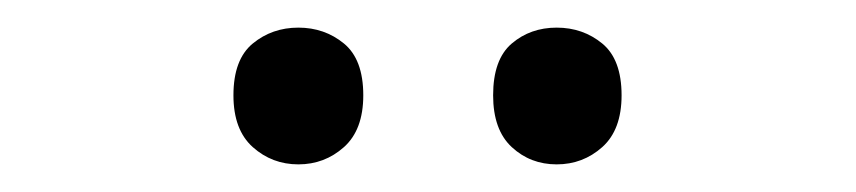

<svg xmlns="http://www.w3.org/2000/svg" viewBox="-20 -750 620 139"><path d="M149 -681Q149 -707 163 -718.5Q177 -730 196 -730Q215 -730 229 -718.5Q243 -707 243 -681Q243 -656 229 -643.5Q215 -631 196 -631Q177 -631 163 -643.5Q149 -656 149 -681ZM337 -681Q337 -707 350.5 -718.5Q364 -730 383 -730Q402 -730 416 -718.5Q430 -707 430 -681Q430 -656 416 -643.5Q402 -631 383 -631Q364 -631 350.5 -643.5Q337 -656 337 -681Z"/></svg>

Font: Noto Sans Glagolitic
Style: Regular
Weight: 400
Designer: Monotype Design Team
Foundry: Monotype Imaging Inc.
Version: Version 2.004; ttfautohint (v1.8.4.7-5d5b)